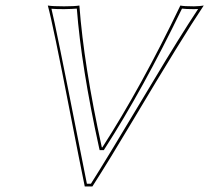

<svg xmlns="http://www.w3.org/2000/svg" viewBox="-20 -668 761 698"><path d="M352.1 -132.3Q493.7 -352.1 635.7 -647.9Q647.9 -645 685.1 -645Q708.5 -645.5 720.7 -647.9Q644 -533.7 464.8 -232.9Q376.5 -84.5 315.9 9.8H288.1Q271.5 -70.3 234.4 -260.7Q171.9 -583.5 153.8 -647.9Q170.9 -645 212.9 -645Q251 -645 268.6 -647.9Q284.7 -430.7 350.1 -132.3ZM360.4 -127 357.4 -122.1H342.3L340.3 -130.4Q275.4 -426.3 259.3 -636.7Q242.2 -635.3 212.9 -634.8Q182.6 -634.8 167 -636.2Q181.6 -579.6 268.6 -137.2Q284.7 -55.7 295.9 0H310.5Q357.9 -73.7 539.6 -377.4Q631.3 -531.2 700.2 -635.3Q693.4 -635.3 685.1 -634.8Q655.8 -634.8 641.6 -636.7Q499 -342.3 360.4 -127Z"/></svg>

Font: Linux Biolinum Outline O
Style: Italic
Weight: 400
Italic angle: -12°
Designer: Philipp H. Poll
Foundry: Philipp H. Poll
Version: Version 0.6.2